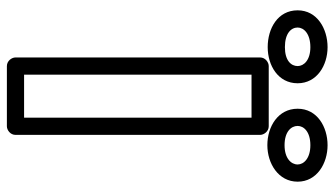

<svg xmlns="http://www.w3.org/2000/svg" viewBox="-227 -720 972 558"><g transform="rotate(90 259.0 -441.0)"><path d="M322 -25H197V-686H322ZM347 25C358 25 372 15 372 0V-711C372 -722 362 -736 347 -736H172C161 -736 147 -726 147 -711V0C147 11 157 25 172 25ZM117 -783C77 -783 60 -801 60 -820C60 -838 78 -857 117 -857C155 -857 172 -838 172 -820C172 -801 156 -783 117 -783ZM117 -733C170 -733 222 -763 222 -820C222 -876 170 -907 117 -907C64 -907 10 -877 10 -820C10 -762 63 -733 117 -733ZM402 -782C363 -782 346 -801 346 -820C346 -838 363 -857 402 -857C440 -857 458 -838 458 -820C458 -801 440 -782 402 -782ZM402 -732C455 -732 508 -764 508 -820C508 -876 455 -907 402 -907C349 -907 296 -877 296 -820C296 -763 348 -732 402 -732Z"/></g></svg>

Font: Asimov
Style: XWidOu
Weight: 500
Designer: Google
Version: Version 2.000980; 2014